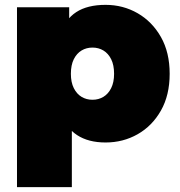

<svg xmlns="http://www.w3.org/2000/svg" viewBox="-20 -577 740 791"><path d="M415 10Q344 10 297.5 -20.5Q251 -51 229 -113.5Q207 -176 207 -273Q207 -372 227.5 -434.5Q248 -497 294 -527Q340 -557 415 -557Q487 -557 547 -522.5Q607 -488 643 -424.5Q679 -361 679 -273Q679 -185 643 -121.5Q607 -58 547 -24Q487 10 415 10ZM50 194V-547H265V-473L266 -273L276 -73V194ZM361 -166Q386 -166 406 -178Q426 -190 438 -214Q450 -238 450 -273Q450 -309 438 -333Q426 -357 406 -369Q386 -381 361 -381Q336 -381 316 -369Q296 -357 284 -333Q272 -309 272 -273Q272 -238 284 -214Q296 -190 316 -178Q336 -166 361 -166Z"/></svg>

Font: MOST Montserrat Black
Style: Regular
Weight: 900
Designer: Julieta Ulanovsky
Foundry: Julieta Ulanovsky
Version: Version 8.000;March 11, 2024;FontCreator 15.0.0.2926 64-bit